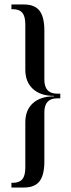

<svg xmlns="http://www.w3.org/2000/svg" viewBox="-20 -785 319 857"><path d="M235 -346Q178 -346 178 -284V-64Q178 -4 156.5 24Q135 52 87 52H31V31H37Q66 31 79.5 15Q93 -1 93 -37V-239Q93 -294 127 -324.5Q161 -355 221 -355V-357Q161 -357 127 -388Q93 -419 93 -474V-676Q93 -712 79.5 -728Q66 -744 37 -744H31V-765H87Q135 -765 156.5 -737Q178 -709 178 -649V-429Q178 -367 235 -367H249V-346Z"/></svg>

Font: Moniqa SemBd Narrow Heading
Style: Regular
Weight: 600
Width: 4
Designer: Rajesh Rajput
Foundry: Rajesh Rajput
Version: Version 1.000